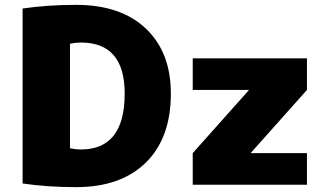

<svg xmlns="http://www.w3.org/2000/svg" viewBox="-20 -760 1346 790"><path d="M1013 -130H1243V0H773V-130L1003 -388V-390H773V-520H1243V-390L1013 -132ZM268 -150Q291 -145 313 -145Q493 -145 493 -375Q493 -585 313 -585Q291 -585 268 -580ZM683 -375Q683 -192 580 -91Q477 10 293 10Q176 10 73 -5V-725Q176 -740 293 -740Q477 -740 580 -642.5Q683 -545 683 -375Z"/></svg>

Font: Mplus 1p Black
Style: Regular
Weight: 900
Version: Version 1.061